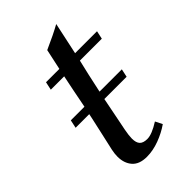

<svg xmlns="http://www.w3.org/2000/svg" viewBox="-195 -690 759 759"><g transform="rotate(-45 184.0 -310.5)"><path d="M368.2 -488.3 360.8 -454.1H238.3Q224.6 -397.9 206.5 -312.5H331.1L323.7 -278.3H199.2Q192.9 -246.1 182.9 -195.8Q172.9 -145.5 170.9 -135.7Q165.5 -107.4 165.5 -90.8Q165.5 -67.4 175.5 -56.9Q185.5 -46.4 208 -46.4Q233.9 -46.4 277.8 -74.2L292.5 -44.9Q263.2 -24.4 227.1 -11Q190.9 2.4 156.7 2.4Q115.2 2.4 95 -20.5Q74.7 -43.5 74.7 -80.6Q74.7 -96.7 78.6 -115.2Q83.5 -138.2 94.5 -186Q105.5 -233.9 110.8 -259.3Q111.3 -262.7 114.7 -278.3H38.6L45.9 -312.5H122.1Q137.2 -391.1 150.4 -454.1H75.7L83 -488.3H157.7L176.3 -574.7Q236.8 -601.6 274.4 -622.6L245.6 -488.3Z"/></g></svg>

Font: Flanker
Style: Italic
Weight: 400
Italic angle: -12°
Designer: Flanker
Version: Version 2.027